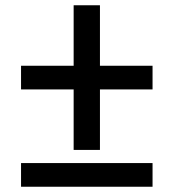

<svg xmlns="http://www.w3.org/2000/svg" viewBox="-20 -620 660 730"><path d="M60 90V0H560V90ZM360 -50H260V-280H60V-370H260V-600H360V-370H560V-280H360Z"/></svg>

Font: Laverick
Style: Regular
Weight: 400
Designer: Daniel Pimley
Foundry: Daniel Pimley
Version: Version 1.000;PS 001.001;hotconv 1.0.56